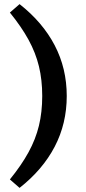

<svg xmlns="http://www.w3.org/2000/svg" viewBox="-20 -744 417 932"><path d="M185 -278Q185 -356 169 -422Q153 -488 118.5 -551Q84 -614 28 -683L75 -724Q187 -636 245.5 -524Q304 -412 304 -278Q304 -144 245.5 -32Q187 80 75 168L28 127Q84 58 118.5 -5Q153 -68 169 -134Q185 -200 185 -278Z"/></svg>

Font: Source Serif Pro
Style: Bold
Weight: 700
Designer: Frank Grießhammer
Foundry: Adobe Systems Incorporated
Version: Version 3.001;hotconv 1.0.111;makeotfexe 2.5.65597